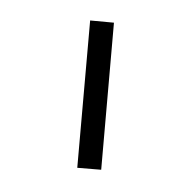

<svg xmlns="http://www.w3.org/2000/svg" viewBox="-128 -868 927 954"><g transform="rotate(-20 335.5 -391.0)"><path d="M556.6 -698.2 247.1 -33.2 138.7 -83 449.2 -749Z"/></g></svg>

Font: Revalia
Style: Regular
Weight: 400
Designer: Johan Kallas, Mihkel Virkus
Foundry: Johan Kallas, Mihkel Virkus
Version: Version 1.001